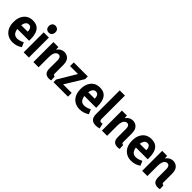

<svg xmlns="http://www.w3.org/2000/svg" viewBox="282 -2006 3313 3313"><g transform="rotate(45 1938.0 -349.5)"><path d="M438.5 -41 401.4 -125Q333 -87.9 273.4 -87.9Q196.3 -87.9 168.9 -167Q163.1 -186.5 160.2 -208H448.2V-244.1Q448.2 -460.9 311.5 -496.1Q282.2 -502.9 248 -502.9Q137.7 -502.9 77.1 -419.9Q28.3 -353.5 28.3 -250Q28.3 -93.8 127.9 -24.4Q185.5 14.6 262.7 14.6Q359.4 13.7 438.5 -41ZM247.1 -405.3Q305.7 -405.3 317.4 -335Q320.3 -319.3 320.3 -301.8L162.1 -300.8Q175.8 -391.6 232.4 -403.3Q240.2 -405.3 247.1 -405.3Z M650.4 0V-488.3H523.4V0ZM667 -630.9Q667 -689.5 618.2 -708Q603.5 -713.9 587.9 -713.9Q537.1 -713.9 517.6 -670.9Q508.8 -653.3 508.8 -630.9Q508.8 -569.3 557.6 -549.8Q572.3 -544.9 586.9 -544.9Q635.7 -544.9 657.2 -586.9Q667 -606.4 667 -630.9Z M1196.3 -84Q1162.1 -82 1161.1 -114.3V-331.1Q1161.1 -445.3 1085.9 -486.3Q1054.7 -502.9 1018.6 -502.9Q935.5 -502 884.8 -426.8L882.8 -488.3H760.7V0H887.7V-249Q887.7 -368.2 948.2 -396.5Q961.9 -402.3 976.6 -402.3Q1019.5 -402.3 1031.2 -348.6Q1034.2 -334 1034.2 -318.4V-107.4Q1037.1 11.7 1149.4 13.7Q1173.8 13.7 1201.2 7.8Z M1395.5 -90.8 1599.6 -421.9V-488.3H1256.8V-398.4H1450.2L1251 -63.5V0H1604.5V-90.8Z M2074.2 -41 2037.1 -125Q1968.8 -87.9 1909.2 -87.9Q1832 -87.9 1804.7 -167Q1798.8 -186.5 1795.9 -208H2084V-244.1Q2084 -460.9 1947.3 -496.1Q1918 -502.9 1883.8 -502.9Q1773.4 -502.9 1712.9 -419.9Q1664.1 -353.5 1664.1 -250Q1664.1 -93.8 1763.7 -24.4Q1821.3 14.6 1898.4 14.6Q1995.1 13.7 2074.2 -41ZM1882.8 -405.3Q1941.4 -405.3 1953.1 -335Q1956.1 -319.3 1956.1 -301.8L1797.9 -300.8Q1811.5 -391.6 1868.2 -403.3Q1876 -405.3 1882.8 -405.3Z M2293 14.6Q2332 14.6 2378.9 2L2356.4 -92.8Q2336.9 -87.9 2325.2 -87.9Q2289.1 -87.9 2286.1 -131.8Q2286.1 -136.7 2286.1 -141.6V-708H2159.2V-129.9Q2159.2 6.8 2279.3 14.6Q2286.1 14.6 2293 14.6Z M2868.2 -84Q2834 -82 2833 -114.3V-331.1Q2833 -445.3 2757.8 -486.3Q2726.6 -502.9 2690.4 -502.9Q2607.4 -502 2556.6 -426.8L2554.7 -488.3H2432.6V0H2559.6V-249Q2559.6 -368.2 2620.1 -396.5Q2633.8 -402.3 2648.4 -402.3Q2691.4 -402.3 2703.1 -348.6Q2706.1 -334 2706.1 -318.4V-107.4Q2709 11.7 2821.3 13.7Q2845.7 13.7 2873 7.8Z M3332 -41 3294.9 -125Q3226.6 -87.9 3167 -87.9Q3089.8 -87.9 3062.5 -167Q3056.6 -186.5 3053.7 -208H3341.8V-244.1Q3341.8 -460.9 3205.1 -496.1Q3175.8 -502.9 3141.6 -502.9Q3031.2 -502.9 2970.7 -419.9Q2921.9 -353.5 2921.9 -250Q2921.9 -93.8 3021.5 -24.4Q3079.1 14.6 3156.2 14.6Q3252.9 13.7 3332 -41ZM3140.6 -405.3Q3199.2 -405.3 3210.9 -335Q3213.9 -319.3 3213.9 -301.8L3055.7 -300.8Q3069.3 -391.6 3126 -403.3Q3133.8 -405.3 3140.6 -405.3Z M3850.6 -84Q3816.4 -82 3815.4 -114.3V-331.1Q3815.4 -445.3 3740.2 -486.3Q3709 -502.9 3672.9 -502.9Q3589.8 -502 3539.1 -426.8L3537.1 -488.3H3415V0H3542V-249Q3542 -368.2 3602.5 -396.5Q3616.2 -402.3 3630.9 -402.3Q3673.8 -402.3 3685.5 -348.6Q3688.5 -334 3688.5 -318.4V-107.4Q3691.4 11.7 3803.7 13.7Q3828.1 13.7 3855.5 7.8Z"/></g></svg>

Font: Yaldevi Colombo
Style: Bold
Weight: 700
Designer: Sol Matas, Denzil Rajitha, Kosala Senevirathne and Pathum Egodawatta
Foundry: Mooniak
Version: Version 1.020 ; ttfautohint (v1.6)